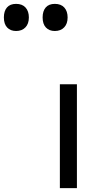

<svg xmlns="http://www.w3.org/2000/svg" viewBox="-224 -971 502 991"><path d="M173 0H85V-536H173ZM59 -811Q30 -811 13 -829Q-4 -847 -4 -881Q-4 -914 12 -932.5Q28 -951 59 -951Q91 -951 108 -932Q125 -913 125 -881Q125 -848 107 -829.5Q89 -811 59 -811ZM-141 -811Q-170 -811 -187 -829Q-204 -847 -204 -881Q-204 -914 -188 -932.5Q-172 -951 -141 -951Q-109 -951 -92 -932Q-75 -913 -75 -881Q-75 -848 -93 -829.5Q-111 -811 -141 -811Z"/></svg>

Font: Noto Sans Tifinagh Adrar
Style: Regular
Weight: 400
Designer: JamraPatel
Foundry: JamraPatel LLC
Version: Version 2.006; ttfautohint (v1.8.4.7-5d5b)